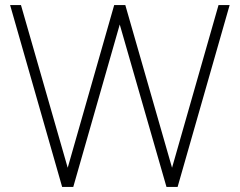

<svg xmlns="http://www.w3.org/2000/svg" viewBox="-20 -740 949 760"><path d="M226 0 20 -720H63L248 -76L432 -720H476L661 -76L845 -720H889L683 0H639L454 -643L270 0Z"/></svg>

Font: Vela Sans ExtLt
Style: Regular
Weight: 200
Designer: Principal design: Mikhail Sharanda - project Manrope.
Design modification: Ravid Balaliev
Foundry: Mikhail Sharanda
Version: Version 1.001